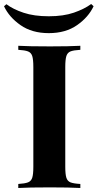

<svg xmlns="http://www.w3.org/2000/svg" viewBox="-57 -936 486 956"><path d="M343 -688Q309 -686 294 -680Q279 -674 273.5 -657Q268 -640 268 -602V-106Q268 -68 273.5 -51Q279 -34 294 -28Q309 -22 343 -20V0Q289 -3 192 -3Q85 -3 34 0V-20Q67 -22 82.5 -28Q98 -34 103.5 -51Q109 -68 109 -106V-602Q109 -640 103.5 -657Q98 -674 82.5 -680Q67 -686 34 -688V-708Q85 -705 192 -705Q289 -705 343 -708ZM409 -905Q384 -851 327 -811Q270 -771 186 -771Q102 -771 45 -811Q-12 -851 -37 -905L-25 -915Q8 -890 60.5 -872.5Q113 -855 186 -855Q259 -855 311 -873Q363 -891 397 -916Z"/></svg>

Font: Playfair Display SC
Style: Bold
Weight: 700
Designer: Claus Eggers Sørensen
Foundry: Claus Eggers Sørensen
Version: Version 1.200; ttfautohint (v1.6)